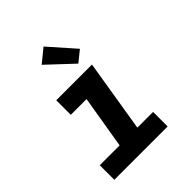

<svg xmlns="http://www.w3.org/2000/svg" viewBox="-213 -899 1026 1026"><g transform="rotate(-45 300.0 -385.5)"><path d="M53 0V-110H203L253 -410H134V-520H404L337 -110H456V0ZM356 -575 213 -709 289 -771 418 -625Z"/></g></svg>

Font: Iosevka SS04 XBd Ex Obl
Style: Regular
Weight: 800
Width: 7
Italic angle: -9°
Monospace: yes
Designer: Belleve Invis
Foundry: Belleve Invis
Version: Version 19.0.0; ttfautohint (v1.8.4)